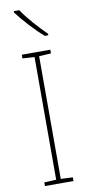

<svg xmlns="http://www.w3.org/2000/svg" viewBox="-104 -1056 468 1028"><g transform="rotate(-10 130.0 -541.5)"><path d="M208 -66H53V-86L118 -89V-756L53 -760V-780H208V-760L143 -756V-89L208 -86ZM81 -1017Q105 -981 142 -939Q179 -897 211 -866V-858H192Q156 -889 116.5 -932Q77 -975 51 -1010V-1017Z"/></g></svg>

Font: Noto Sans Malayalam UI SemiCondensed Thin
Style: Regular
Weight: 100
Width: 4
Designer: Jelle Bosma - Monotype Design Team
Foundry: Monotype Imaging Inc.
Version: Version 2.104; ttfautohint (v1.8.4.7-5d5b)